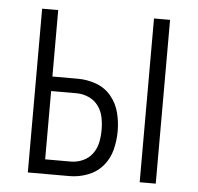

<svg xmlns="http://www.w3.org/2000/svg" viewBox="-44 -575 637 619"><g transform="rotate(5 275.0 -265.0)"><path d="M430 0V-530H482V0ZM68 0V-530H120V-315H203Q233 -315 262 -304.5Q291 -294 310.5 -270.5Q330 -247 337.5 -217.5Q345 -188 345 -158Q345 -127 337.5 -97.5Q330 -68 310.5 -45Q291 -22 262 -11Q233 0 203 0ZM120 -47H203Q223 -47 242 -55.5Q261 -64 273 -80.5Q285 -97 289 -117Q293 -137 293 -158Q293 -178 289 -198Q285 -218 273 -234.5Q261 -251 242 -259.5Q223 -268 203 -268H120Z"/></g></svg>

Font: Lode Dark Term
Style: Regular
Weight: 400
Monospace: yes
Designer: Belleve Invis
Foundry: Belleve Invis
Version: Version 29.2.0